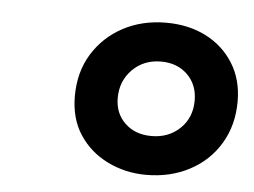

<svg xmlns="http://www.w3.org/2000/svg" viewBox="-35 -781 545 412"><g transform="rotate(5 237.5 -574.5)"><path d="M293 -410Q248 -410 209.5 -429Q171 -448 148.5 -482.5Q126 -517 126 -565Q126 -617 150 -656Q174 -695 215 -717Q256 -739 308 -739Q356 -739 393.5 -720Q431 -701 453 -666Q475 -631 475 -584Q475 -533 451.5 -493.5Q428 -454 386.5 -432Q345 -410 293 -410ZM297 -494Q334 -494 358.5 -517.5Q383 -541 383 -578Q383 -612 361 -633.5Q339 -655 304 -655Q267 -655 242.5 -630.5Q218 -606 218 -569Q218 -536 240 -515Q262 -494 297 -494Z"/></g></svg>

Font: Mona Sans ExtraLight SemiBold
Style: Italic
Weight: 600
Italic angle: -11.6951°
Version: Version 2.000